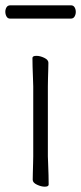

<svg xmlns="http://www.w3.org/2000/svg" viewBox="-21 -693 305 722"><path d="M17 -623H245Q255 -623 259.5 -631Q264 -639 264 -648Q264 -658 259.5 -665.5Q255 -673 246 -673H18Q8 -673 3.5 -665.5Q-1 -658 -1 -649Q-1 -639 3.5 -631Q8 -623 17 -623ZM104 -368V-105Q104 -98 103.5 -80Q103 -62 102.5 -43.5Q102 -25 102 -17Q102 -6 118 1.5Q134 9 147 9Q162 9 162 1Q162 -11 161.5 -34Q161 -57 160 -78Q159 -99 159 -105V-368Q159 -380 159.5 -398Q160 -416 160.5 -432.5Q161 -449 161 -457Q161 -468 145.5 -475.5Q130 -483 116 -483Q101 -483 101 -475Q101 -464 101.5 -442Q102 -420 103 -399Q104 -378 104 -368Z"/></svg>

Font: Klee One
Style: Regular
Weight: 400
Designer: Fontworks Inc.
Foundry: Fontworks Inc.
Version: Version 1.100